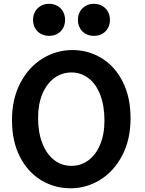

<svg xmlns="http://www.w3.org/2000/svg" viewBox="-20 -992 772 1024"><path d="M361.3 -605.5Q310.1 -605.5 269.5 -575.7Q229 -545.9 206.1 -491.2Q183.1 -436.5 183.1 -363.8Q183.1 -286.1 205.6 -228.3Q228 -170.4 268.3 -138.9Q308.6 -107.4 361.3 -107.4Q410.6 -107.4 450.7 -136.5Q490.7 -165.5 513.9 -220.5Q537.1 -275.4 537.1 -349.1Q537.1 -427.2 514.9 -485.4Q492.7 -543.5 452.6 -574.5Q412.6 -605.5 361.3 -605.5ZM356.4 12.2Q271 12.2 199.7 -30.8Q128.4 -73.7 86.2 -156Q43.9 -238.3 43.9 -351.6Q43.9 -464.4 88.4 -549.3Q132.8 -634.3 206.8 -679.7Q280.8 -725.1 366.2 -725.1Q450.7 -725.1 521.5 -682.1Q592.3 -639.2 634.3 -556.6Q676.3 -474.1 676.3 -361.3Q676.3 -248 632.1 -163.3Q587.9 -78.6 514.6 -33.2Q441.4 12.2 356.4 12.2ZM481 -971.7Q505.4 -971.7 524.9 -960.7Q544.4 -949.7 555.4 -930.2Q566.4 -910.6 566.4 -886.2Q566.4 -861.3 555.4 -841.8Q544.4 -822.3 525.1 -811.5Q505.9 -800.8 481 -800.8Q456.5 -800.8 437 -811.5Q417.5 -822.3 406.5 -841.8Q395.5 -861.3 395.5 -886.2Q395.5 -910.6 406.5 -930.2Q417.5 -949.7 437 -960.7Q456.5 -971.7 481 -971.7ZM241.7 -971.7Q266.1 -971.7 285.6 -960.7Q305.2 -949.7 316.2 -930.2Q327.1 -910.6 327.1 -886.2Q327.1 -861.3 316.2 -841.8Q305.2 -822.3 285.9 -811.5Q266.6 -800.8 241.7 -800.8Q217.3 -800.8 197.8 -811.5Q178.2 -822.3 167.2 -841.8Q156.2 -861.3 156.2 -886.2Q156.2 -910.6 167.2 -930.2Q178.2 -949.7 197.8 -960.7Q217.3 -971.7 241.7 -971.7Z"/></svg>

Font: Lesson One
Style: Bold
Weight: 700
Designer: But Ko, Victor Gaultney, Annie Olsen, Julie Remington, Don Collingsworth, Eric Hays, Becca Hirsbrunner
Version: Version 1.100